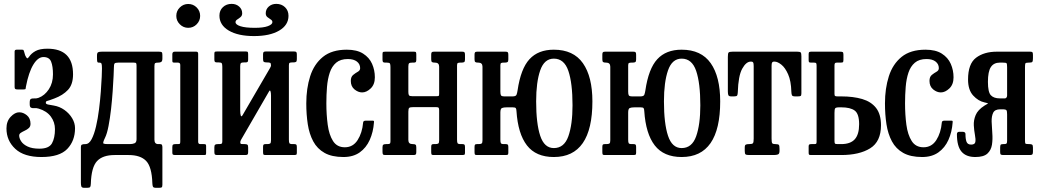

<svg xmlns="http://www.w3.org/2000/svg" viewBox="-20 -780 5241 966"><path d="M12.5 -134Q12.5 -170 33.8 -192.5Q55 -215 76.5 -215Q97 -215 115.2 -200Q133.5 -185 133.5 -157Q133.5 -143.5 125 -135.8Q116.5 -128 105 -122.8Q93.5 -117.5 85 -112Q76.5 -106.5 76.5 -98Q76.5 -84.5 86.5 -69Q96.5 -53.5 119 -42.8Q141.5 -32 178.5 -32Q226.5 -32 241.5 -59Q256.5 -86 256.5 -130Q256.5 -165.5 235.8 -193.5Q215 -221.5 174.5 -233.5Q163.5 -237 153 -236Q142.5 -235 136 -238.2Q129.5 -241.5 129.5 -256V-265Q129.5 -280 136.2 -282.8Q143 -285.5 153.5 -284.8Q164 -284 174.5 -288Q205 -299.5 225.8 -331Q246.5 -362.5 246.5 -406Q246.5 -446.5 237.2 -469.8Q228 -493 198.5 -493Q171 -493 147.8 -455Q124.5 -417 110.5 -344.5Q109 -336.5 108.8 -333.2Q108.5 -330 98.5 -330H68Q59.5 -330 56.5 -332.5Q53.5 -335 53.5 -343V-520.5Q53.5 -530 63.5 -530H90.5Q97.5 -530 98.2 -528Q99 -526 101 -521L106.5 -502Q112.5 -489 116.2 -487Q120 -485 126 -494Q137.5 -511.5 158.8 -523.2Q180 -535 218.5 -535Q347.5 -535 347.5 -406Q347.5 -355 322 -327.8Q296.5 -300.5 253.5 -284.5Q224.5 -273.5 217.5 -272.2Q210.5 -271 210.5 -262.5Q210.5 -256.5 222.2 -254Q234 -251.5 250.5 -249Q280 -244 304.2 -226.8Q328.5 -209.5 343 -185.2Q357.5 -161 357.5 -135Q357.5 -71.5 318.5 -30.8Q279.5 10 188.5 10Q101 10 56.8 -31.2Q12.5 -72.5 12.5 -134Z M757 -447V-77Q757 -55 776 -55H786Q793 -55 795 -50.5Q797 -46 797 -39V149.5Q797 160.5 793.2 162.8Q789.5 165 778 165H766Q752 165 749.5 159.2Q747 153.5 746.5 141.5Q744 60 715.5 30Q687 0 627 0H557Q496.5 0 468 30.8Q439.5 61.5 437 144.5Q436.5 156 433.8 160.5Q431 165 418 165H404Q391.5 165 389.2 157.8Q387 150.5 387 139.5V-41Q387 -49 391.5 -52Q396 -55 410 -55Q428 -55 441 -79.8Q454 -104.5 463.2 -144.2Q472.5 -184 478.2 -229.8Q484 -275.5 487.2 -318.8Q490.5 -362 491.8 -393.5Q493 -425 493 -435.5Q493 -452.5 491 -458.8Q489 -465 479.5 -465H475.5Q471 -465 469.5 -469.5Q468 -474 468 -490V-500Q468 -514.5 473.8 -517.2Q479.5 -520 493 -520H779Q790.5 -520 793.8 -517.2Q797 -514.5 797 -503V-486Q797 -473 791.8 -469Q786.5 -465 777 -465H776Q764 -465 760.5 -462.2Q757 -459.5 757 -447ZM575.5 -465Q559.5 -465 556.2 -460.2Q553 -455.5 553 -439Q553 -430.5 551.5 -398.5Q550 -366.5 547 -322.2Q544 -278 538.8 -231.5Q533.5 -185 526 -146Q518.5 -107 508.5 -87Q495.5 -60.5 500.8 -57.8Q506 -55 522.5 -55H633Q646 -55 656.5 -59Q667 -63 667 -80V-448Q667 -458 665.2 -461.5Q663.5 -465 652 -465Z M867 -700Q867 -725 884.8 -742.5Q902.5 -760 927 -760Q952 -760 969.5 -742.5Q987 -725 987 -700Q987 -675.5 969.5 -657.8Q952 -640 927 -640Q902.5 -640 884.8 -657.8Q867 -675.5 867 -700ZM875 -465H857.5Q850 -465 848.5 -467.2Q847 -469.5 847 -477V-507Q847 -520 859 -520H967.5Q977 -520 977 -509.5V-67Q977 -55 987.5 -55H1005Q1012 -55 1014.5 -53.5Q1017 -52 1017 -45V-12Q1017 -5 1015.8 -2.5Q1014.5 0 1007.5 0H862.5Q854 0 850.5 -2Q847 -4 847 -12V-40Q847 -50 850.8 -52.5Q854.5 -55 863.5 -55H875.5Q884 -55 885.5 -58Q887 -61 887 -69V-453Q887 -465 875 -465Z M1370 -760.5Q1396.5 -760.5 1414 -743.8Q1431.5 -727 1431.5 -700.5Q1431.5 -653.5 1384.5 -626Q1337.5 -598.5 1258 -598.5Q1178 -598.5 1131 -626.2Q1084 -654 1084 -701.5Q1084 -727.5 1101.5 -744Q1119 -760.5 1145.5 -760.5Q1168 -760.5 1183.2 -747Q1198.5 -733.5 1198.5 -713Q1198.5 -701 1190.2 -694Q1182 -687 1173.5 -681.8Q1165 -676.5 1165 -668.5Q1165 -656 1189.8 -648Q1214.5 -640 1262 -640Q1305 -640 1327.8 -648.5Q1350.5 -657 1350.5 -668.5Q1350.5 -677 1342.2 -682Q1334 -687 1325.5 -693.8Q1317 -700.5 1317 -713Q1317 -733.5 1332.2 -747Q1347.5 -760.5 1370 -760.5ZM1433.5 -77.5Q1433.5 -64.5 1436 -59.8Q1438.5 -55 1451.5 -55H1460.5Q1469 -55 1471.2 -51.8Q1473.5 -48.5 1473.5 -40V-11Q1473.5 -3 1470 -1.5Q1466.5 0 1458 0H1314.5Q1306.5 0 1305 -3.8Q1303.5 -7.5 1303.5 -15.5V-40.5Q1303.5 -49 1305.8 -52Q1308 -55 1316 -55H1323.5Q1335.5 -55 1339.5 -58.2Q1343.5 -61.5 1343.5 -74.5V-299.5Q1343.5 -314 1340.8 -321.2Q1338 -328.5 1333.5 -320L1197 -84Q1195 -80.5 1192 -75.2Q1189 -70 1189 -63.5Q1189 -56 1194.5 -55.5Q1200 -55 1209.5 -55H1211Q1221 -55 1224.8 -52Q1228.5 -49 1228.5 -38V-15Q1228.5 -6 1225.8 -3Q1223 0 1214.5 0H1072.5Q1063.5 0 1061 -3.2Q1058.5 -6.5 1058.5 -16V-39Q1058.5 -49.5 1062.8 -52.2Q1067 -55 1076.5 -55H1081.5Q1091.5 -55 1095 -57.2Q1098.5 -59.5 1098.5 -69V-443.5Q1098.5 -456.5 1096 -461.2Q1093.5 -466 1080.5 -466H1071.5Q1063.5 -466 1061 -469.2Q1058.5 -472.5 1058.5 -481V-510Q1058.5 -518.5 1062.2 -519.8Q1066 -521 1074 -521H1217.5Q1225.5 -521 1227 -517.5Q1228.5 -514 1228.5 -505.5V-480.5Q1228.5 -472.5 1226.2 -469.2Q1224 -466 1216 -466H1208.5Q1196.5 -466 1192.5 -462.8Q1188.5 -459.5 1188.5 -446.5V-226Q1188.5 -206.5 1191.5 -198.2Q1194.5 -190 1201 -201.5L1339 -438.5Q1343.5 -446.5 1343.5 -450.5Q1343.5 -462 1338.8 -464Q1334 -466 1322.5 -466H1321Q1311 -466 1307.2 -469Q1303.5 -472 1303.5 -483V-506Q1303.5 -515 1306.2 -518Q1309 -521 1317.5 -521H1459.5Q1468.5 -521 1471 -517.8Q1473.5 -514.5 1473.5 -505V-482Q1473.5 -471.5 1469.5 -468.8Q1465.5 -466 1455.5 -466H1450.5Q1441 -466 1437.2 -463.8Q1433.5 -461.5 1433.5 -452Z M1521 -260Q1521 -335 1540.5 -396.2Q1560 -457.5 1604.8 -493.8Q1649.5 -530 1725 -530Q1776 -530 1807 -510.2Q1838 -490.5 1852 -458.8Q1866 -427 1866 -391Q1866 -355 1845 -335Q1824 -315 1802 -315Q1782 -315 1763.5 -330.2Q1745 -345.5 1745 -373Q1745 -393.5 1756.8 -403Q1768.5 -412.5 1780.2 -419Q1792 -425.5 1792 -437Q1792 -457.5 1775.8 -470.2Q1759.5 -483 1730 -483Q1693 -483 1671.2 -464.5Q1649.5 -446 1639 -414.2Q1628.5 -382.5 1625.2 -342.8Q1622 -303 1622 -260Q1622 -203 1628.8 -152.5Q1635.5 -102 1655.5 -70.5Q1675.5 -39 1715 -39Q1756 -39 1779.2 -75.2Q1802.5 -111.5 1807 -163.5Q1807.5 -173 1821 -173H1852Q1860 -173 1861 -171.5Q1862 -170 1861.5 -164Q1858 -115.5 1840.2 -76Q1822.5 -36.5 1789.8 -13.2Q1757 10 1708 10Q1649.5 10 1612.8 -10.8Q1576 -31.5 1556 -68.8Q1536 -106 1528.5 -155Q1521 -204 1521 -260Z M2279.5 -77.5Q2279.5 -64.5 2282 -59.8Q2284.5 -55 2297.5 -55H2306.5Q2315 -55 2317.2 -51.8Q2319.5 -48.5 2319.5 -40V-11Q2319.5 -3 2316 -1.5Q2312.5 0 2304 0H2160.5Q2152.5 0 2151 -3.8Q2149.5 -7.5 2149.5 -15.5V-40.5Q2149.5 -49 2151.8 -52Q2154 -55 2162 -55H2169.5Q2181.5 -55 2185.5 -58.2Q2189.5 -61.5 2189.5 -74.5V-225.5Q2189.5 -234.5 2186.8 -237.8Q2184 -241 2174 -241H2059Q2044 -241 2039.2 -237.5Q2034.5 -234 2034.5 -218V-75.5Q2034.5 -55 2055.5 -55H2057Q2067 -55 2070.8 -52Q2074.5 -49 2074.5 -38V-15Q2074.5 -6 2071.8 -3Q2069 0 2060.5 0H1918.5Q1909.5 0 1907 -3.2Q1904.5 -6.5 1904.5 -16V-39Q1904.5 -49.5 1908.8 -52.2Q1913 -55 1922.5 -55H1927.5Q1937.5 -55 1941 -57.2Q1944.5 -59.5 1944.5 -69V-442.5Q1944.5 -455.5 1942 -460.2Q1939.5 -465 1926.5 -465H1917.5Q1909.5 -465 1907 -468.2Q1904.5 -471.5 1904.5 -480V-509Q1904.5 -517.5 1908.2 -518.8Q1912 -520 1920 -520H2063.5Q2071.5 -520 2073 -516.5Q2074.5 -513 2074.5 -504.5V-479.5Q2074.5 -471.5 2072.2 -468.2Q2070 -465 2062 -465H2054.5Q2042.5 -465 2038.5 -461.8Q2034.5 -458.5 2034.5 -445.5V-317.5Q2034.5 -305 2037.8 -300.5Q2041 -296 2054.5 -296H2174.5Q2186 -296 2187.8 -298Q2189.5 -300 2189.5 -311V-444.5Q2189.5 -465 2168.5 -465H2167Q2157 -465 2153.2 -468Q2149.5 -471 2149.5 -482V-505Q2149.5 -514 2152.2 -517Q2155 -520 2163.5 -520H2305.5Q2314.5 -520 2317 -516.8Q2319.5 -513.5 2319.5 -504V-481Q2319.5 -470.5 2315.5 -467.8Q2311.5 -465 2301.5 -465H2296.5Q2287 -465 2283.2 -462.8Q2279.5 -460.5 2279.5 -451Z M2407.5 -74.5V-444.5Q2407.5 -465 2386.5 -465H2385Q2375 -465 2371.2 -468Q2367.5 -471 2367.5 -482V-505Q2367.5 -514 2370.2 -517Q2373 -520 2381.5 -520H2523.5Q2532.5 -520 2535 -516.8Q2537.5 -513.5 2537.5 -504V-481Q2537.5 -470.5 2533.5 -467.8Q2529.5 -465 2519.5 -465H2514.5Q2505 -465 2501.2 -462.8Q2497.5 -460.5 2497.5 -451V-319Q2497.5 -305 2500.8 -300Q2504 -295 2519 -295H2559Q2575.5 -295 2578.8 -303.5Q2582 -312 2584 -325Q2600 -434.5 2644 -482.2Q2688 -530 2766.5 -530Q2865 -530 2912.8 -462Q2960.5 -394 2960.5 -270Q2960.5 10 2766.5 10Q2676.5 10 2631.2 -48.5Q2586 -107 2578.5 -221Q2578 -232 2575 -236Q2572 -240 2559 -240H2531Q2513.5 -240 2505.5 -236.5Q2497.5 -233 2497.5 -214V-77.5Q2497.5 -64.5 2500 -59.8Q2502.5 -55 2515.5 -55H2524.5Q2533 -55 2535.2 -51.8Q2537.5 -48.5 2537.5 -40V-11Q2537.5 -3 2534 -1.5Q2530.5 0 2522 0H2378.5Q2370.5 0 2369 -3.8Q2367.5 -7.5 2367.5 -15.5V-40.5Q2367.5 -49 2369.8 -52Q2372 -55 2380 -55H2387.5Q2399.5 -55 2403.5 -58.2Q2407.5 -61.5 2407.5 -74.5ZM2677.5 -270Q2677.5 -158.5 2698 -96.8Q2718.5 -35 2766.5 -35Q2818.5 -35 2839.5 -94.2Q2860.5 -153.5 2860.5 -250Q2860.5 -362 2839.5 -423.5Q2818.5 -485 2766.5 -485Q2718.5 -485 2698 -426Q2677.5 -367 2677.5 -270Z M3050.5 -74.5V-444.5Q3050.5 -465 3029.5 -465H3028Q3018 -465 3014.2 -468Q3010.5 -471 3010.5 -482V-505Q3010.5 -514 3013.2 -517Q3016 -520 3024.5 -520H3166.5Q3175.5 -520 3178 -516.8Q3180.5 -513.5 3180.5 -504V-481Q3180.5 -470.5 3176.5 -467.8Q3172.5 -465 3162.5 -465H3157.5Q3148 -465 3144.2 -462.8Q3140.5 -460.5 3140.5 -451V-319Q3140.5 -305 3143.8 -300Q3147 -295 3162 -295H3202Q3218.5 -295 3221.8 -303.5Q3225 -312 3227 -325Q3243 -434.5 3287 -482.2Q3331 -530 3409.5 -530Q3508 -530 3555.8 -462Q3603.5 -394 3603.5 -270Q3603.5 10 3409.5 10Q3319.5 10 3274.2 -48.5Q3229 -107 3221.5 -221Q3221 -232 3218 -236Q3215 -240 3202 -240H3174Q3156.5 -240 3148.5 -236.5Q3140.5 -233 3140.5 -214V-77.5Q3140.5 -64.5 3143 -59.8Q3145.5 -55 3158.5 -55H3167.5Q3176 -55 3178.2 -51.8Q3180.5 -48.5 3180.5 -40V-11Q3180.5 -3 3177 -1.5Q3173.5 0 3165 0H3021.5Q3013.5 0 3012 -3.8Q3010.5 -7.5 3010.5 -15.5V-40.5Q3010.5 -49 3012.8 -52Q3015 -55 3023 -55H3030.5Q3042.5 -55 3046.5 -58.2Q3050.5 -61.5 3050.5 -74.5ZM3320.5 -270Q3320.5 -158.5 3341 -96.8Q3361.5 -35 3409.5 -35Q3461.5 -35 3482.5 -94.2Q3503.5 -153.5 3503.5 -250Q3503.5 -362 3482.5 -423.5Q3461.5 -485 3409.5 -485Q3361.5 -485 3341 -426Q3320.5 -367 3320.5 -270Z M3727 -20.5V-37.5Q3727 -49.5 3732 -52.2Q3737 -55 3748 -55H3750Q3764.5 -55 3768.2 -59.5Q3772 -64 3772 -82.5V-447.5Q3772 -462 3769.2 -466Q3766.5 -470 3760 -470H3757Q3734 -470 3714.2 -434.2Q3694.5 -398.5 3692 -315.5Q3691.5 -304 3688.8 -299.5Q3686 -295 3673 -295H3659Q3646.5 -295 3644.2 -302.2Q3642 -309.5 3642 -320.5V-493.5Q3642 -511 3645.5 -515.5Q3649 -520 3666 -520H3991Q4005.5 -520 4008.8 -515.8Q4012 -511.5 4012 -496.5V-310.5Q4012 -299.5 4008.2 -297.2Q4004.5 -295 3993 -295H3981Q3967 -295 3964.5 -300.8Q3962 -306.5 3961.5 -318.5Q3960 -373 3945.2 -406.2Q3930.5 -439.5 3911.2 -454.8Q3892 -470 3877 -470H3873.5Q3868 -470 3865 -466Q3862 -462 3862 -448.5V-83.5Q3862 -64.5 3865 -59.8Q3868 -55 3879 -55H3881Q3896 -55 3899 -50.5Q3902 -46 3902 -30.5V-21Q3902 -6 3894.2 -3Q3886.5 0 3873 0H3750Q3735.5 0 3731.2 -3.2Q3727 -6.5 3727 -20.5Z M4060 0Q4052 0 4050.2 -2.5Q4048.5 -5 4048.5 -13V-44Q4048.5 -51.5 4052.2 -53.2Q4056 -55 4062.5 -55H4077.5Q4085.5 -55 4087 -58Q4088.5 -61 4088.5 -68.5V-448Q4088.5 -457.5 4086.8 -461.2Q4085 -465 4075.5 -465H4061Q4053.5 -465 4051 -467Q4048.5 -469 4048.5 -477V-508Q4048.5 -516 4051.5 -518Q4054.5 -520 4062 -520H4205.5Q4215.5 -520 4219.5 -518Q4223.5 -516 4223.5 -505V-479.5Q4223.5 -469 4221 -467Q4218.5 -465 4208 -465H4191Q4183 -465 4180.8 -461.8Q4178.5 -458.5 4178.5 -450V-307.5Q4178.5 -298.5 4182.2 -296.8Q4186 -295 4195.5 -295H4212.5Q4273 -295 4318 -281.8Q4363 -268.5 4387.8 -236.8Q4412.5 -205 4412.5 -150Q4412.5 -67.5 4358 -33.8Q4303.5 0 4212.5 0ZM4212.5 -55Q4258.5 -55 4280.5 -79.2Q4302.5 -103.5 4302.5 -155Q4302.5 -207 4280.5 -223.5Q4258.5 -240 4212.5 -240H4203Q4185.5 -240 4182 -235Q4178.5 -230 4178.5 -212V-73Q4178.5 -61 4180.8 -58Q4183 -55 4195 -55Z M4432.5 -260Q4432.5 -335 4452 -396.2Q4471.5 -457.5 4516.2 -493.8Q4561 -530 4636.5 -530Q4687.5 -530 4718.5 -510.2Q4749.5 -490.5 4763.5 -458.8Q4777.5 -427 4777.5 -391Q4777.5 -355 4756.5 -335Q4735.5 -315 4713.5 -315Q4693.5 -315 4675 -330.2Q4656.5 -345.5 4656.5 -373Q4656.5 -393.5 4668.2 -403Q4680 -412.5 4691.8 -419Q4703.5 -425.5 4703.5 -437Q4703.5 -457.5 4687.2 -470.2Q4671 -483 4641.5 -483Q4604.5 -483 4582.8 -464.5Q4561 -446 4550.5 -414.2Q4540 -382.5 4536.8 -342.8Q4533.5 -303 4533.5 -260Q4533.5 -203 4540.2 -152.5Q4547 -102 4567 -70.5Q4587 -39 4626.5 -39Q4667.5 -39 4690.8 -75.2Q4714 -111.5 4718.5 -163.5Q4719 -173 4732.5 -173H4763.5Q4771.5 -173 4772.5 -171.5Q4773.5 -170 4773 -164Q4769.5 -115.5 4751.8 -76Q4734 -36.5 4701.2 -13.2Q4668.5 10 4619.5 10Q4561 10 4524.2 -10.8Q4487.5 -31.5 4467.5 -68.8Q4447.5 -106 4440 -155Q4432.5 -204 4432.5 -260Z M4794.5 -105Q4794.5 -117 4807 -117H4822Q4837.5 -117 4837.5 -106Q4837.5 -80 4843 -66.2Q4848.5 -52.5 4866 -52.5Q4885 -52.5 4887.2 -65.8Q4889.5 -79 4885.2 -101Q4881 -123 4879.5 -149Q4878 -175 4888.8 -201Q4899.5 -227 4933 -248.5Q4946.5 -257 4950.2 -258.8Q4954 -260.5 4932.5 -265Q4902 -271.5 4876.2 -299.5Q4850.5 -327.5 4850.5 -380Q4850.5 -459 4890.8 -489.5Q4931 -520 4995.5 -520H5163Q5172.5 -520 5174.8 -516.5Q5177 -513 5177 -503V-487.5Q5177 -474 5174.5 -469.5Q5172 -465 5159 -465H5156.5Q5141 -465 5139 -461Q5137 -457 5137 -441V-76.5Q5137 -61.5 5138.8 -58.2Q5140.5 -55 5156 -55H5159Q5169.5 -55 5173.2 -52Q5177 -49 5177 -37.5V-16Q5177 -6.5 5174 -3.2Q5171 0 5161.5 0H5028.5Q5019 0 5015.5 -2.5Q5012 -5 5012 -14.5V-37Q5012 -48 5014.5 -51.5Q5017 -55 5027.5 -55H5032Q5040.5 -55 5043.8 -57.8Q5047 -60.5 5047 -72V-204Q5047 -220.5 5043.8 -225.2Q5040.5 -230 5024 -230H5012Q4985.5 -230 4977 -212.8Q4968.5 -195.5 4969.2 -168Q4970 -140.5 4972.5 -110Q4975 -79.5 4970.8 -52Q4966.5 -24.5 4947.8 -7.2Q4929 10 4887 10Q4840.5 10 4817.5 -17.2Q4794.5 -44.5 4794.5 -105ZM5036 -285Q5041.5 -285 5044.2 -289.8Q5047 -294.5 5047 -299V-441.5Q5047 -459 5044 -462Q5041 -465 5023.5 -465H5010.5Q4980 -465 4965.2 -442.5Q4950.5 -420 4950.5 -368Q4950.5 -316.5 4965.2 -300.8Q4980 -285 5010.5 -285Z"/></svg>

Font: Besley* Condensed
Style: Regular
Weight: 400
Width: 3
Designer: Owen Earl
Foundry: indestructible type*
Version: Version 3.000; ttfautohint (v1.8.3)